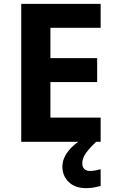

<svg xmlns="http://www.w3.org/2000/svg" viewBox="-20 -734 600 994"><path d="M501 0H90V-714H501V-590H241V-433H483V-309H241V-125H501ZM406 111Q406 131 417 141Q428 151 445 151Q461 151 476 148Q491 145 501 142V229Q485 233 467 236.5Q449 240 425 240Q369 240 336 208.5Q303 177 303 128Q303 99 318 72Q333 45 357.5 22.5Q382 0 413 -17L478 0Q444 32 425 58.5Q406 85 406 111Z"/></svg>

Font: Noto Sans Adlam Unjoined
Style: Bold
Weight: 700
Version: Version 3.001